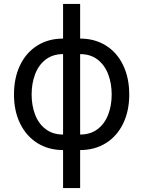

<svg xmlns="http://www.w3.org/2000/svg" viewBox="-20 -748 725 972"><path d="M50.8 -269.5Q50.8 -354 81.8 -418.2Q112.8 -482.4 169.2 -517.6Q225.6 -552.7 299.3 -552.7H385.7Q459.5 -552.7 515.9 -517.6Q572.3 -482.4 603.3 -418.2Q634.3 -354 634.3 -269.5Q634.3 -186 603.3 -122.3Q572.3 -58.6 515.9 -23.4Q459.5 11.7 385.7 11.7H299.3Q226.1 11.7 169.7 -23.4Q113.3 -58.6 82 -122.3Q50.8 -186 50.8 -269.5ZM545.4 -269.5Q545.4 -325.7 527.6 -372.3Q509.8 -418.9 473.9 -446.5Q438 -474.1 385.7 -474.1H299.3Q247.1 -474.1 211.2 -446.5Q175.3 -418.9 157.7 -372.3Q140.1 -325.7 140.1 -269.5Q140.1 -213.9 157.7 -167.7Q175.3 -121.6 211.2 -94.2Q247.1 -66.9 299.3 -66.9H385.7Q438.5 -66.9 474.4 -94.5Q510.3 -122.1 527.8 -168Q545.4 -213.9 545.4 -269.5ZM299.3 -728H385.7V204.1H299.3Z"/></svg>

Font: Inter RS Variable
Style: Regular
Weight: 400
Designer: Rasmus Andersson (customised by Maria Ramos and Noel Pretorius)
Foundry: rsms
Version: Version 3.001;Glyphs 3.2.3 (3260)